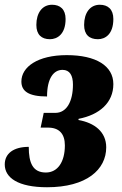

<svg xmlns="http://www.w3.org/2000/svg" viewBox="-29 -778 515 808"><path d="M383 -613C414 -613 448 -634 448 -698C448 -739 425 -758 391 -758C350 -758 325 -724 325 -673C325 -632 347 -613 383 -613ZM181 -613C212 -613 247 -634 247 -698C247 -739 224 -758 190 -758C149 -758 124 -724 124 -673C124 -632 146 -613 181 -613ZM169 10C335 10 418 -64 418 -158C418 -223 369 -261 301 -273L302 -278C390 -295 448 -346 448 -424C448 -501 375 -546 252 -546C129 -546 61 -496 61 -435C61 -395 90 -372 169 -372C169 -449 197 -484 234 -484C265 -484 278 -460 278 -422C278 -352 252 -303 204 -303H155L142 -241H173C220 -241 244 -215 244 -166C244 -97 214 -52 164 -52C109 -52 92 -92 92 -160C28 -160 -9 -132 -9 -86C-9 -30 47 10 169 10Z"/></svg>

Font: Noto Serif Condensed Black
Style: Italic
Weight: 900
Width: 3
Italic angle: -12°
Designer: Monotype Design Team
Foundry: Monotype Imaging Inc.
Version: Version 2.013